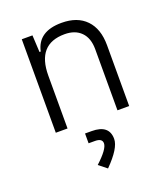

<svg xmlns="http://www.w3.org/2000/svg" viewBox="-144 -629 874 999"><g transform="rotate(-20 293.0 -129.5)"><path d="M431.2 0V-338.4Q431.2 -399.9 398.4 -433.1Q365.7 -466.3 307.6 -466.3Q154.8 -466.3 154.8 -292.5V0H89.8V-517.6H148.9L153.8 -423.8H160.6Q182.6 -527.3 313 -527.3Q400.4 -527.3 448.2 -477.5Q496.1 -427.7 496.1 -336.9V0ZM281.7 267.6 237.3 232.4Q306.6 168.9 306.6 137.2Q306.6 109.9 266.6 109.9H231.4V55.7H268.1Q364.3 55.7 364.3 133.8Q364.3 184.6 281.7 267.6Z"/></g></svg>

Font: CaskaydiaCove NFP Light
Style: Regular
Weight: 300
Designer: Aaron Bell
Foundry: Saja Typeworks
Version: Version 2111.001; VTT 6.35;Nerd Fonts 3.1.1